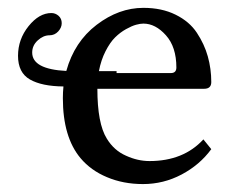

<svg xmlns="http://www.w3.org/2000/svg" viewBox="-20 -459 574 489"><path d="M498 -104 518.1 -79.1Q488.8 -39.1 442.6 -14.6Q396.5 9.8 344.2 9.8Q293.9 9.8 252.4 -7.8Q211.4 -24.9 185.1 -56.2Q140.1 -109.9 140.1 -209Q140.1 -224.1 141.6 -238.8Q86.4 -239.3 56.2 -256.6Q25.9 -273.9 25.9 -316.9Q25.9 -358.9 52.7 -392.3Q79.6 -425.8 110.8 -425.8Q121.1 -425.8 129.2 -418.7Q137.2 -411.6 137.2 -399.9Q137.2 -388.7 128.2 -378.9Q119.1 -369.1 106 -369.1Q90.3 -369.1 76.2 -356.2Q62 -343.3 62 -325.2Q62 -282.7 148.9 -278.3Q169.4 -352.5 226.1 -395.8Q282.7 -439 345.2 -439Q392.1 -439 427.2 -421.6Q462.4 -404.3 481.4 -375.5Q500.5 -346.7 509.3 -315.2Q518.1 -283.7 518.1 -250Q518.1 -232.9 500 -232.9H228Q228 -144.5 252 -106Q270.5 -75.7 300.8 -62.5Q330.6 -48.8 360.8 -48.8Q447.3 -48.8 498 -104ZM231.9 -277.8H276.9V-272.9H415Q429.2 -272.9 429.2 -287.1Q429.2 -339.4 402.6 -369.1Q376 -398.9 345.2 -398.9Q337.4 -398.9 326.7 -396Q315.9 -393.1 301 -384.8Q286.1 -376.5 273.2 -363.8Q260.3 -351.1 248.8 -328.6Q237.3 -306.2 231.9 -277.8Z"/></svg>

Font: Linux Biolinum G
Style: Regular
Weight: 400
Designer: Philipp H. Poll
Foundry: Philipp H. Poll
Version: Version 1.1.0 ; ttfautohint (v1.6)